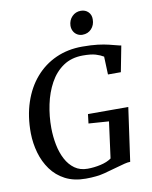

<svg xmlns="http://www.w3.org/2000/svg" viewBox="-102 -1033 884 1116"><g transform="rotate(-10 340.0 -475.0)"><path d="M313 8Q243 8 192.2 -18.5Q141.5 -45 109 -90Q76.5 -135 60.5 -191Q44.5 -247 43.5 -306Q42.5 -406.5 69.8 -488.5Q97 -570.5 147.8 -629.2Q198.5 -688 269 -719.8Q339.5 -751.5 424.5 -751.5Q478.5 -751.5 516.2 -746.8Q554 -742 580.2 -735.5Q606.5 -729 625.5 -724Q631.5 -722.5 637.5 -721Q643.5 -719.5 650 -718.5L620.5 -566H544.5L540.5 -672Q522 -683.5 494.8 -691.8Q467.5 -700 420 -700Q352 -700 303.5 -667Q255 -634 224.5 -578.2Q194 -522.5 179.8 -454.2Q165.5 -386 166 -316Q166.5 -265 176 -216.8Q185.5 -168.5 205.8 -130.2Q226 -92 257.5 -69.5Q289 -47 333 -47Q371.5 -47 410.5 -55.8Q449.5 -64.5 474.5 -82.5L503 -296.5L383.5 -305L390 -359.5H628L583.5 -43.5Q569 -43.5 549.5 -38.5Q530 -33.5 509 -27.5Q470.5 -16.5 424.5 -4.2Q378.5 8 313 8ZM439 -819Q422.5 -819 408.5 -827.2Q394.5 -835.5 386.8 -849.8Q379 -864 379 -882.5Q380 -915 401 -936.5Q422 -958 452.5 -958Q479.5 -958 496.5 -941Q513.5 -924 513 -897.5Q513 -863.5 492.2 -841.2Q471.5 -819 439 -819Z"/></g></svg>

Font: Merriweather 28pt Medium
Style: Italic
Weight: 500
Italic angle: -7.8°
Version: Version 2.101